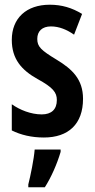

<svg xmlns="http://www.w3.org/2000/svg" viewBox="-20 -573 401 814"><path d="M332 -154C332 -237 286 -280 220 -320C154 -360 138 -375 138 -408C138 -441 159 -461 196 -461C231 -461 264 -447 294 -426L328 -514C285 -540 242 -553 191 -553C92 -553 30 -496 30 -404C30 -323 71 -276 139 -238C205 -202 221 -181 221 -149C221 -109 198 -88 157 -88C111 -88 64 -107 30 -131V-20C68 -1 114 10 166 10C270 10 332 -47 332 -154ZM237 71V61H127C124 101 109 174 100 209V221H170C197 179 222 122 237 71Z"/></svg>

Font: Noto Sans Khmer ExtraCondensed SemiBold
Style: Regular
Weight: 600
Width: 2
Designer: Danh Hong and the Monotype Design Team
Foundry: Monotype Imaging Inc.
Version: Version 2.004